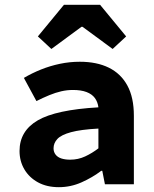

<svg xmlns="http://www.w3.org/2000/svg" viewBox="-20 -764 640 796"><path d="M224 12Q174 12 137.5 -8Q101 -28 81 -62Q61 -96 61 -138Q61 -221 136.5 -265Q212 -309 388 -319Q385 -342 373 -358Q361 -374 338.5 -382.5Q316 -391 282 -391Q258 -391 234 -385.5Q210 -380 184.5 -369.5Q159 -359 131 -345L79 -441Q113 -461 150.5 -476Q188 -491 228.5 -499.5Q269 -508 311 -508Q381 -508 431 -483.5Q481 -459 508 -409.5Q535 -360 535 -284V0H415L404 -56H400Q363 -28 318 -8Q273 12 224 12ZM271 -102Q304 -102 333 -115.5Q362 -129 388 -149V-231Q315 -227 274.5 -216Q234 -205 218 -188Q202 -171 202 -149Q202 -134 210.5 -123Q219 -112 234.5 -107Q250 -102 271 -102ZM193 -561 137 -613 245 -744H395L503 -613L447 -561L322 -653H318Z"/></svg>

Font: Source Code Pro ExtraLight
Style: Bold
Weight: 700
Monospace: yes
Version: Version 1.018;hotconv 1.0.116;makeotfexe 2.5.65601